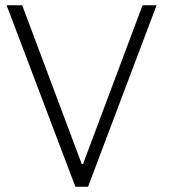

<svg xmlns="http://www.w3.org/2000/svg" viewBox="-20 -706 643 726"><path d="M519 -686 294 -86H289L64 -686H5L265 0H313L572 -686H519Z"/></svg>

Font: ChivoLight
Style: Regular
Weight: 300
Designer: Hector Gatti
Foundry: Omnibus-Type
Version: Version 1.004;PS 001.004;hotconv 1.0.88;makeotf.lib2.5.64775